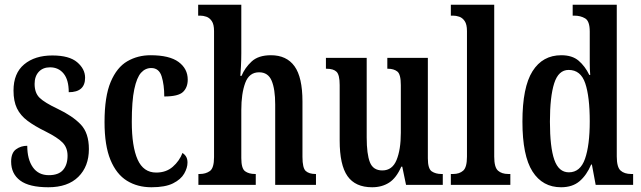

<svg xmlns="http://www.w3.org/2000/svg" viewBox="-20 -780 2704 810"><path d="M184 10Q103 10 65 -18.5Q27 -47 27 -98Q27 -135 47.5 -150Q68 -165 95 -165Q95 -108 118.5 -74.5Q142 -41 186 -41Q227 -41 246 -63Q265 -85 265 -123Q265 -157 244 -178.5Q223 -200 173 -225Q126 -248 96 -270.5Q66 -293 51.5 -323Q37 -353 37 -398Q37 -471 82 -508.5Q127 -546 201 -546Q272 -546 305.5 -517.5Q339 -489 339 -452Q339 -391 270 -391Q270 -443 248.5 -469.5Q227 -496 191 -496Q161 -496 143.5 -477Q126 -458 126 -426Q126 -388 147 -367.5Q168 -347 223 -321Q286 -291 320.5 -255Q355 -219 355 -151Q355 -78 310.5 -34Q266 10 184 10Z M619 10Q560 10 515.5 -17.5Q471 -45 446 -105.5Q421 -166 421 -265Q421 -373 447 -434.5Q473 -496 517 -521.5Q561 -547 615 -547Q695 -547 733.5 -518.5Q772 -490 772 -444Q772 -411 752 -392Q732 -373 673 -373Q673 -422 662 -457.5Q651 -493 618 -493Q593 -493 575 -473Q557 -453 546.5 -403.5Q536 -354 536 -266Q536 -162 560.5 -107Q585 -52 639 -52Q681 -52 709 -76.5Q737 -101 750 -135Q760 -128 765.5 -118.5Q771 -109 771 -94Q771 -72 757 -47.5Q743 -23 710 -6.5Q677 10 619 10Z M817 0V-46H823Q848 -46 865.5 -58.5Q883 -71 883 -117V-649Q883 -677 873.5 -691Q864 -705 850.5 -709.5Q837 -714 825 -714H816V-760H998V-555Q998 -527 996.5 -499.5Q995 -472 994 -460H999Q1013 -494 1041.5 -520.5Q1070 -547 1123 -547Q1189 -547 1222.5 -500.5Q1256 -454 1256 -352V-118Q1256 -71 1270 -58.5Q1284 -46 1311 -46H1313V0H1141V-339Q1141 -404 1126 -439.5Q1111 -475 1073 -475Q1031 -475 1014.5 -430Q998 -385 998 -316V-113Q998 -69 1014 -57.5Q1030 -46 1056 -46H1059V0Z M1550 10Q1479 10 1446 -37Q1413 -84 1413 -187V-421Q1413 -464 1400 -477Q1387 -490 1358 -490H1355V-536H1527V-200Q1527 -130 1540.5 -95.5Q1554 -61 1593 -61Q1635 -61 1653 -105Q1671 -149 1671 -220V-421Q1671 -467 1656 -478.5Q1641 -490 1617 -490H1614V-536H1785V-112Q1785 -68 1801.5 -57Q1818 -46 1842 -46H1848V0H1693L1677 -77H1673Q1652 -29 1621.5 -9.5Q1591 10 1550 10Z M1882 0V-46H1892Q1918 -46 1934 -60Q1950 -74 1950 -119V-649Q1950 -677 1940.5 -691Q1931 -705 1917.5 -709.5Q1904 -714 1892 -714H1882V-760H2065V-119Q2065 -74 2081 -60Q2097 -46 2124 -46H2133V0Z M2347 10Q2269 10 2226.5 -56.5Q2184 -123 2184 -267Q2184 -412 2226.5 -479.5Q2269 -547 2348 -547Q2394 -547 2421 -524Q2448 -501 2466 -464H2470Q2468 -487 2468 -515.5Q2468 -544 2468 -572V-647Q2468 -691 2448.5 -702.5Q2429 -714 2403 -714H2396V-760H2582V-120Q2582 -75 2598 -60.5Q2614 -46 2643 -46H2651V0H2493L2477 -86H2474Q2455 -41 2425 -15.5Q2395 10 2347 10ZM2380 -53Q2428 -53 2448 -110Q2468 -167 2468 -268Q2468 -372 2449 -428.5Q2430 -485 2379 -485Q2336 -485 2318 -428.5Q2300 -372 2300 -267Q2300 -159 2318.5 -106Q2337 -53 2380 -53Z"/></svg>

Font: Noto Serif Georgian ExtraCondensed SemiBold
Style: Regular
Weight: 600
Width: 2
Designer: Monotype Design Team, Akaki Razmadze
Foundry: Google LLC
Version: Version 2.003; ttfautohint (v1.8.4.7-5d5b)